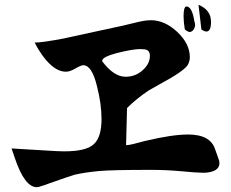

<svg xmlns="http://www.w3.org/2000/svg" viewBox="-20 -768 960 798"><path d="M838 -637Q829 -637 817 -646L805 -748Q857 -727 857 -677Q857 -637 838 -637ZM791 -662Q787 -639 770 -635Q760 -635 748 -646Q743 -677 743 -701Q743 -741 755 -741Q775 -741 785 -695Q787 -682 788 -679Q791 -671 791 -662ZM823 -50Q798 -50 725 -57Q666 -62 607 -62Q442 -62 391 -57Q335 -52 291 -42Q273 -37 188 -7Q165 2 147 7Q140 10 133 10Q82 10 41 -113L28 -151L212 -140Q230 -139 247 -139Q339 -139 370 -169Q402 -198 402 -273Q402 -336 383 -410Q362 -497 326 -497Q317 -497 291 -482Q270 -470 254 -470Q198 -470 142 -559Q132 -575 124 -591Q156 -591 250 -609Q251 -610 253 -610L489 -661Q572 -682 590 -683Q600 -684 607 -684Q665 -684 717 -635Q769 -586 769 -530Q769 -516 762 -501Q750 -475 644 -418L598 -392Q547 -358 508 -319L504 -165H508Q522 -165 582 -182Q585 -182 587 -183Q696 -209 762 -209Q856 -209 875 -145L891 -100Q892 -95 892 -90Q892 -54 832 -50Q827 -50 823 -50ZM563 -564Q531 -564 464 -547Q405 -531 405 -516Q405 -514 405 -513Q453 -449 502 -449Q548 -449 580 -483Q603 -507 603 -536Q603 -560 581 -563Z"/></svg>

Font: cwTeXKai
Style: Medium
Weight: 500
Version: Version 1.17